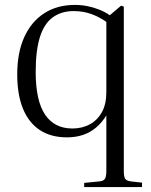

<svg xmlns="http://www.w3.org/2000/svg" viewBox="-20 -544 612 780"><path d="M322 216V199L383 193Q399 192 405.5 183.5Q412 175 412 150V-73V-75Q394 -46 370.5 -26Q347 -6 317.5 4Q288 14 252 14Q187 14 142 -15.5Q97 -45 73.5 -102Q50 -159 50 -242Q50 -330 78.5 -393Q107 -456 159.5 -490Q212 -524 284 -524Q311 -524 335.5 -519Q360 -514 383 -505Q406 -496 426 -482L472 -521L483 -517V151Q483 176 489.5 183.5Q496 191 512 193L557 198V216ZM274 -22Q314 -22 345 -39Q376 -56 394 -88.5Q412 -121 412 -169V-455Q384 -475 351 -487Q318 -499 279 -499Q230 -499 195 -474Q160 -449 142.5 -394.5Q125 -340 125 -252Q125 -135 163 -78.5Q201 -22 274 -22Z"/></svg>

Font: Literata 60pt Light
Style: Regular
Weight: 300
Designer: Latin by Veronika Burian and Jose Scaglione. Greek by Irene Vlachou. Cyrillic by Vera Evstafieva.
Foundry: TypeTogether
Version: Version 3.103;gftools[0.9.29]